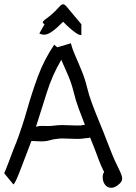

<svg xmlns="http://www.w3.org/2000/svg" viewBox="-40 -863 652 918"><path d="M24 19 -20 -35Q-19 -36 -13 -50.5Q-7 -65 1 -86.5Q9 -108 17 -129Q25 -150 31 -165.5Q37 -181 38 -182Q67 -259 89.5 -338.5Q112 -418 141 -497Q170 -576 219 -649L234 -637L299 -656Q307 -625 321 -594Q335 -563 349 -528Q366 -488 375.5 -448Q385 -408 399 -371Q416 -325 436 -277Q456 -229 475 -179Q486 -150 497.5 -122Q509 -94 523 -66Q538 -37 543 -18.5Q548 0 533 14Q511 35 492 35Q474 35 462.5 20.5Q451 6 451 -16Q451 -32 458 -40Q445 -66 434 -94Q423 -122 413 -150Q407 -165 401 -180Q395 -195 389 -210V-204Q381 -204 372 -202.5Q363 -201 352 -200Q345 -199 338.5 -199Q332 -199 324 -199Q308 -199 291 -200Q274 -201 258 -201Q251 -201 244.5 -200.5Q238 -200 233 -199Q217 -198 198.5 -192.5Q180 -187 157 -187Q144 -187 132 -188Q120 -189 110 -189Q104 -172 98 -157Q74 -94 60 -57.5Q46 -21 38 -3.5Q30 14 24 19ZM288 -497Q280 -516 271 -536Q262 -556 253 -577Q210 -504 184.5 -422.5Q159 -341 132 -257Q139 -259 145 -260Q151 -261 157 -261Q171 -261 187.5 -260.5Q204 -260 224 -263Q232 -264 240.5 -264.5Q249 -265 258 -265Q275 -265 292 -264Q309 -263 324 -263H345Q350 -264 355.5 -265Q361 -266 366 -266Q359 -285 351.5 -304Q344 -323 337 -342Q322 -382 312.5 -421.5Q303 -461 288 -497ZM521 -16Q521 -18 521 -19ZM349 -747V-695Q338 -695 323 -705.5Q308 -716 291.5 -730.5Q275 -745 262 -759Q230 -727 210 -713Q190 -699 176 -697.5Q162 -696 148 -703L173 -747Q161 -754 166 -760.5Q171 -767 187.5 -778.5Q204 -790 225 -811Q232 -818 236.5 -823Q241 -828 242 -829Q252 -841 259.5 -842.5Q267 -844 277 -833ZM283 -782 282 -780Q283 -781 283.5 -782Q284 -783 283 -782Z"/></svg>

Font: Syne
Style: Italic
Weight: 400
Italic angle: -9°
Designer: Lucas Descroix
Foundry: Bonjour Monde
Version: Version 2.000; ttfautohint (v1.8.3)